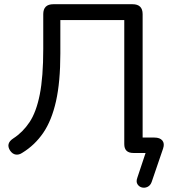

<svg xmlns="http://www.w3.org/2000/svg" viewBox="-20 -725 800 910"><path d="M699 137Q693 154 679.5 160.5Q666 167 652.5 163.5Q639 160 631.5 148Q624 136 631 117L670 0H612Q569 0 569 -42V-630H266V-471Q266 -337 245.5 -245.5Q225 -154 185 -95.5Q145 -37 86 -1Q70 10 54.5 7.5Q39 5 28 -11Q6 -45 43 -69Q88 -98 120 -146Q152 -194 168.5 -277Q185 -360 185 -493V-658Q185 -705 233 -705H608Q656 -705 656 -658V-73H712Q738 -73 749.5 -59Q761 -45 753 -21Z"/></svg>

Font: Chiron GoRound TC N
Style: Regular
Weight: 350
Designer: Ryoko NISHIZUKA 西塚涼子 (kana, bopomofo & ideographs); Paul D. Hunt (Latin, Greek & Cyrillic); Sandoll Communications 산돌커뮤니
Foundry: Adobe
Version: Version 1.000;hotconv 1.1.1;makeotfexe 2.6.0